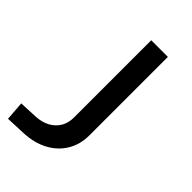

<svg xmlns="http://www.w3.org/2000/svg" viewBox="-216 -785 873 873"><g transform="rotate(45 221.0 -348.5)"><path d="M11 8 4 -84 93 -88Q131 -90 159 -105Q187 -120 203 -146Q219 -172 219 -208V-705H326V-201Q326 -142 299 -97Q272 -52 223 -25.5Q174 1 108 4Z"/></g></svg>

Font: Nunito Sans 7pt SemiExpanded Medium
Style: Regular
Weight: 500
Width: 6
Designer: Vernon Adams
Foundry: Vernon Adams
Version: Version 3.101;gftools[0.9.27]